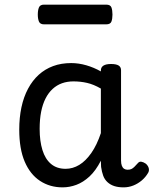

<svg xmlns="http://www.w3.org/2000/svg" viewBox="-20 -791 664 828"><path d="M250 17Q195 17 152.5 -11Q110 -39 86.5 -94Q63 -149 63 -232Q63 -284 72.5 -328.5Q82 -373 101 -408.5Q120 -444 147 -468.5Q174 -493 209 -506Q244 -519 287 -519Q319 -519 352 -509.5Q385 -500 415 -483V-487Q415 -501 426 -508Q437 -515 459 -515Q481 -515 491.5 -508.5Q502 -502 502 -488V-99Q502 -85 505.5 -76Q509 -67 515.5 -63Q522 -59 530 -59Q540 -59 546.5 -62Q553 -65 559.5 -71.5Q566 -78 575 -88Q581 -95 590 -93.5Q599 -92 609 -85Q619 -76 621.5 -65.5Q624 -55 619 -46Q608 -27 591.5 -13Q575 1 555 9Q535 17 513 17Q490 17 473 11.5Q456 6 443.5 -5.5Q431 -17 425 -33.5Q419 -50 416 -71Q416 -76 415.5 -83Q415 -90 415 -98Q393 -55 366 -30Q339 -5 309.5 6Q280 17 250 17ZM151 -235Q151 -183 163 -144Q175 -105 200 -84Q225 -63 263 -63Q294 -63 322 -80Q350 -97 374 -131.5Q398 -166 415 -217V-409Q384 -427 355.5 -433.5Q327 -440 297 -440Q270 -440 247.5 -432Q225 -424 207 -407.5Q189 -391 176.5 -366.5Q164 -342 157.5 -309.5Q151 -277 151 -235ZM170 -686Q153 -686 148 -698Q143 -710 143 -728Q143 -747 148 -759Q153 -771 170 -771H438Q456 -771 460.5 -759Q465 -747 465 -728Q465 -710 460.5 -698Q456 -686 438 -686Z"/></svg>

Font: Playwrite IT Trad
Style: Regular
Weight: 400
Designer: Veronika Burian, José Scaglione
Foundry: TypeTogether
Version: Version 1.002